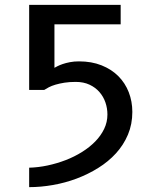

<svg xmlns="http://www.w3.org/2000/svg" viewBox="-20 -770 690 790"><path d="M204 -491Q207.5 -493 216.2 -497.5Q225 -502 238 -506.5Q251 -511 267.8 -514.2Q284.5 -517.5 305 -517.5Q357 -517.5 397.8 -501.2Q438.5 -485 466.8 -456.8Q495 -428.5 509.8 -390.5Q524.5 -352.5 524.5 -309.5Q524.5 -259 506.5 -216.2Q488.5 -173.5 457.2 -139.2Q426 -105 384.2 -79Q342.5 -53 295.2 -35.2Q248 -17.5 198 -8.8Q148 0 100 0V-80Q137.5 -81 176 -89.2Q214.5 -97.5 250.2 -111.2Q286 -125 317.2 -144.5Q348.5 -164 371.8 -187.8Q395 -211.5 408.5 -239.5Q422 -267.5 422 -299Q422 -324.5 413.8 -348.5Q405.5 -372.5 389.2 -391.2Q373 -410 348.5 -421.5Q324 -433 291.5 -433Q266 -433 245.5 -429.8Q225 -426.5 208.8 -421.8Q192.5 -417 181 -411Q169.5 -405 162 -400H100V-750H476.5V-670H204Z"/></svg>

Font: B612
Style: Regular
Weight: 400
Designer: Nicolas Chauveau, Thomas Paillot, Jonathan Favre-Lamarine, Jean-Luc Vinot
Foundry: AIRBUS
Version: Version 1.008